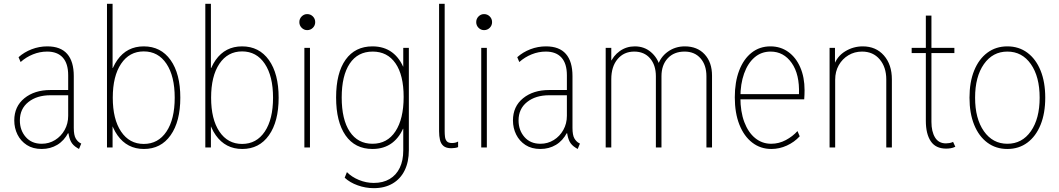

<svg xmlns="http://www.w3.org/2000/svg" viewBox="-20 -772 5544 1005"><path d="M198.2 7.8Q152.3 7.8 120.4 -12.9Q88.4 -33.7 71.5 -67.6Q54.7 -101.6 54.7 -141.6Q54.7 -214.8 107.7 -257.8Q160.6 -300.8 244.1 -300.8H346.7V-273.4H244.1Q173.3 -273.4 128.7 -238Q84 -202.6 84 -141.6Q84 -90.3 114.7 -54.9Q145.5 -19.5 198.2 -19.5Q236.8 -19.5 268.3 -39.1Q299.8 -58.6 318.4 -91.8Q336.9 -125 336.9 -166V-274.4V-279.3V-377.9Q336.9 -439.5 308.6 -470.7Q280.3 -502 226.6 -502Q188.5 -502 152.6 -487.5Q116.7 -473.1 87.9 -447.3L77.1 -472.7Q106.4 -499 145.8 -514.2Q185.1 -529.3 227.5 -529.3Q297.4 -529.3 331.8 -489.7Q366.2 -450.2 366.2 -374V-102.5Q366.2 -64.5 376.5 -47.1Q386.7 -29.8 401.4 -22.5L405.3 -20.5L393.6 7.8L383.8 2Q361.3 -11.7 351.6 -30.3Q341.8 -48.8 337.9 -78.1L341.8 -74.2H330.1L337.9 -78.1Q315.9 -35.6 279.8 -13.9Q243.7 7.8 198.2 7.8Z M540 0V-752H569.3V-416H578.1L564.5 -355.5V-152.3L583 -109.4H569.3V0ZM733.4 7.8Q645.5 7.8 594.7 -64.2Q543.9 -136.2 543.9 -262.7Q543.9 -386.7 594.2 -458Q644.5 -529.3 732.4 -529.3Q821.8 -529.3 872.8 -457.8Q923.8 -386.2 923.8 -260.7Q923.8 -135.7 873 -64Q822.3 7.8 733.4 7.8ZM732.4 -18.6Q808.1 -18.6 851.3 -83.3Q894.5 -147.9 894.5 -260.7Q894.5 -373.5 851.3 -438.2Q808.1 -502.9 732.4 -502.9Q657.2 -502.9 613.8 -438.2Q570.3 -373.5 570.3 -260.7Q570.3 -147.9 613.8 -83.3Q657.2 -18.6 732.4 -18.6Z M1054.7 0V-752H1084V-416H1092.8L1079.1 -355.5V-152.3L1097.7 -109.4H1084V0ZM1248 7.8Q1160.2 7.8 1109.4 -64.2Q1058.6 -136.2 1058.6 -262.7Q1058.6 -386.7 1108.9 -458Q1159.2 -529.3 1247.1 -529.3Q1336.4 -529.3 1387.5 -457.8Q1438.5 -386.2 1438.5 -260.7Q1438.5 -135.7 1387.7 -64Q1336.9 7.8 1248 7.8ZM1247.1 -18.6Q1322.8 -18.6 1366 -83.3Q1409.2 -147.9 1409.2 -260.7Q1409.2 -373.5 1366 -438.2Q1322.8 -502.9 1247.1 -502.9Q1171.9 -502.9 1128.4 -438.2Q1085 -373.5 1085 -260.7Q1085 -147.9 1128.4 -83.3Q1171.9 -18.6 1247.1 -18.6Z M1573.2 0V-521.5H1602.5V0ZM1587.9 -614.3Q1571.3 -614.3 1559.1 -626.5Q1546.9 -638.7 1546.9 -656.2Q1546.9 -673.8 1559.1 -686Q1571.3 -698.2 1587.9 -698.2Q1605.5 -698.2 1617.7 -686Q1629.9 -673.8 1629.9 -656.2Q1629.9 -638.7 1617.7 -626.5Q1605.5 -614.3 1587.9 -614.3Z M1936.5 212.9Q1893.6 212.9 1852.5 198.2Q1811.5 183.6 1784.2 158.2L1795.9 128.9Q1820.8 154.3 1858.6 169.9Q1896.5 185.5 1936.5 185.5Q1984.9 185.5 2019.5 165Q2054.2 144.5 2072.5 106.4Q2090.8 68.4 2090.8 15.6V-97.7H2077.1L2092.8 -140.6V-383.8L2077.1 -423.8H2090.8V-521.5H2120.1V13.7Q2120.1 75.2 2098.1 119.9Q2076.2 164.6 2034.9 188.7Q1993.7 212.9 1936.5 212.9ZM1929.7 7.8Q1838.4 7.8 1788.8 -63.2Q1739.3 -134.3 1739.3 -261.7Q1739.3 -390.1 1789.1 -459.7Q1838.9 -529.3 1929.7 -529.3Q1990.2 -529.3 2032.5 -497.8Q2074.7 -466.3 2096.9 -406.5Q2119.1 -346.7 2119.1 -261.7Q2119.1 -176.3 2096.9 -116Q2074.7 -55.7 2032.5 -23.9Q1990.2 7.8 1929.7 7.8ZM1929.7 -19.5Q2007.3 -19.5 2050 -84.7Q2092.8 -149.9 2092.8 -264.6Q2092.8 -378.9 2050.3 -440.4Q2007.8 -502 1930.7 -502Q1852.5 -502 1810.5 -439Q1768.6 -376 1768.6 -261.7Q1768.6 -146 1810.8 -82.8Q1853 -19.5 1929.7 -19.5Z M2342.8 3.9Q2315.4 3.9 2301.5 -7.8Q2287.6 -19.5 2283 -39.6Q2278.3 -59.6 2278.3 -85V-752H2307.6V-85Q2307.6 -69.8 2309.3 -55.7Q2311 -41.5 2318.8 -32.5Q2326.7 -23.4 2345.7 -23.4Q2365.2 -23.4 2377.9 -31.2V-2Q2371.6 1 2361.3 2.4Q2351.1 3.9 2342.8 3.9Z M2499 0V-521.5H2528.3V0ZM2513.7 -614.3Q2497.1 -614.3 2484.9 -626.5Q2472.7 -638.7 2472.7 -656.2Q2472.7 -673.8 2484.9 -686Q2497.1 -698.2 2513.7 -698.2Q2531.2 -698.2 2543.5 -686Q2555.7 -673.8 2555.7 -656.2Q2555.7 -638.7 2543.5 -626.5Q2531.2 -614.3 2513.7 -614.3Z M2808.6 7.8Q2762.7 7.8 2730.7 -12.9Q2698.7 -33.7 2681.9 -67.6Q2665 -101.6 2665 -141.6Q2665 -214.8 2718 -257.8Q2771 -300.8 2854.5 -300.8H2957V-273.4H2854.5Q2783.7 -273.4 2739 -238Q2694.3 -202.6 2694.3 -141.6Q2694.3 -90.3 2725.1 -54.9Q2755.9 -19.5 2808.6 -19.5Q2847.2 -19.5 2878.7 -39.1Q2910.2 -58.6 2928.7 -91.8Q2947.3 -125 2947.3 -166V-274.4V-279.3V-377.9Q2947.3 -439.5 2918.9 -470.7Q2890.6 -502 2836.9 -502Q2798.8 -502 2762.9 -487.5Q2727.1 -473.1 2698.2 -447.3L2687.5 -472.7Q2716.8 -499 2756.1 -514.2Q2795.4 -529.3 2837.9 -529.3Q2907.7 -529.3 2942.1 -489.7Q2976.6 -450.2 2976.6 -374V-102.5Q2976.6 -64.5 2986.8 -47.1Q2997.1 -29.8 3011.7 -22.5L3015.6 -20.5L3003.9 7.8L2994.1 2Q2971.7 -11.7 2961.9 -30.3Q2952.1 -48.8 2948.2 -78.1L2952.1 -74.2H2940.4L2948.2 -78.1Q2926.3 -35.6 2890.1 -13.9Q2854 7.8 2808.6 7.8Z M3150.4 0V-521.5H3179.7V-456.1L3187.5 -458L3173.8 -440.4Q3189.5 -480 3224.1 -504.6Q3258.8 -529.3 3302.7 -529.3Q3352.1 -529.3 3387 -499.5Q3421.9 -469.7 3433.6 -425.8L3418 -443.4H3440.4L3421.9 -425.8Q3436 -472.7 3475.1 -501Q3514.2 -529.3 3564.5 -529.3Q3629.9 -529.3 3668.5 -487.5Q3707 -445.8 3707 -376V0H3677.7V-373Q3677.7 -431.6 3646.7 -466.8Q3615.7 -502 3563.5 -502Q3507.8 -502 3475.1 -466.8Q3442.4 -431.6 3442.4 -373V0H3413.1V-373Q3413.1 -431.2 3382.6 -466.6Q3352.1 -502 3299.8 -502Q3245.6 -502 3212.6 -462.6Q3179.7 -423.3 3179.7 -357.4V0Z M4017.6 7.8Q3960.9 7.8 3917.7 -25.4Q3874.5 -58.6 3850.3 -119.4Q3826.2 -180.2 3826.2 -262.7Q3826.2 -342.8 3849.1 -402.8Q3872.1 -462.9 3914.1 -496.1Q3956.1 -529.3 4012.7 -529.3Q4065.9 -529.3 4106.2 -500.2Q4146.5 -471.2 4168.9 -419.4Q4191.4 -367.7 4191.4 -299.8Q4191.4 -288.1 4190.9 -275.9Q4190.4 -263.7 4189.5 -252H3849.6V-279.3H4162.1Q4166 -382.8 4124 -442.4Q4082 -502 4013.7 -502Q3964.8 -502 3929.4 -471.4Q3894 -440.9 3874.8 -386.7Q3855.5 -332.5 3855.5 -261.7Q3855.5 -187.5 3876 -133.1Q3896.5 -78.6 3932.9 -49.1Q3969.2 -19.5 4016.6 -19.5Q4057.1 -19.5 4093.3 -38.8Q4129.4 -58.1 4154.3 -85.9L4166 -58.6Q4137.7 -27.8 4098.6 -10Q4059.6 7.8 4017.6 7.8Z M4322.3 0V-521.5H4350.6V-445.3H4364.3L4345.7 -430.7Q4361.3 -477.1 4403.8 -503.2Q4446.3 -529.3 4496.1 -529.3Q4564.9 -529.3 4606.7 -481.7Q4648.4 -434.1 4648.4 -356.4V0H4619.1V-356.4Q4619.1 -420.4 4584.7 -461.2Q4550.3 -502 4492.2 -502Q4453.1 -502 4421.1 -482.9Q4389.2 -463.9 4370.4 -430.7Q4351.6 -397.5 4351.6 -354.5V0Z M4932.6 5.9Q4877.9 5.9 4852.1 -32.5Q4826.2 -70.8 4826.2 -139.6V-690.4H4855.5V-133.8Q4855.5 -83.5 4874.3 -52.5Q4893.1 -21.5 4931.6 -21.5Q4939.9 -21.5 4950 -23.2Q4960 -24.9 4968.8 -29.3L4980.5 -3.9Q4968.8 2 4956.5 3.9Q4944.3 5.9 4932.6 5.9ZM4752 -494.1V-521.5H4975.6V-494.1Z M5252.9 7.8Q5192.9 7.8 5148.2 -25.4Q5103.5 -58.6 5079.1 -118.9Q5054.7 -179.2 5054.7 -260.7Q5054.7 -342.3 5079.1 -402.6Q5103.5 -462.9 5148.2 -496.1Q5192.9 -529.3 5252.9 -529.3Q5313 -529.3 5357.7 -496.1Q5402.3 -462.9 5426.8 -402.6Q5451.2 -342.3 5451.2 -260.7Q5451.2 -179.2 5426.8 -118.9Q5402.3 -58.6 5357.7 -25.4Q5313 7.8 5252.9 7.8ZM5252.9 -19.5Q5330.1 -19.5 5376 -85.2Q5421.9 -150.9 5421.9 -260.7Q5421.9 -370.6 5376 -436.3Q5330.1 -502 5252.9 -502Q5176.3 -502 5130.1 -436.3Q5084 -370.6 5084 -260.7Q5084 -150.9 5130.1 -85.2Q5176.3 -19.5 5252.9 -19.5Z"/></svg>

Font: Reddit Sans Condensed ExtraLight
Style: Regular
Weight: 250
Version: Version 1.014